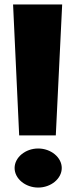

<svg xmlns="http://www.w3.org/2000/svg" viewBox="-20 -845 339 865"><path d="M45.8 -88C45.8 -40 94.5 0 152 0C209.5 0 258.2 -40 258.2 -88C258.2 -136 209.5 -176 152 -176C94.5 -176 45.8 -136 45.8 -88ZM66.4 -235H231.4L260.1 -825H38.9Z"/></svg>

Font: Blink
Style: Wide
Weight: 400
Designer: Mew Too
Foundry: Cannot Into Space Fonts
Version: Version 001.000